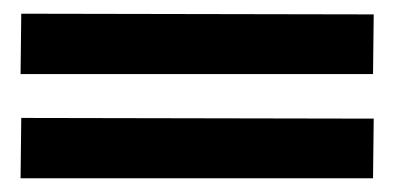

<svg xmlns="http://www.w3.org/2000/svg" viewBox="-20 -435 575 280"><path d="M525 -414 524 -327H10L11 -415ZM525 -262 524 -175H10L11 -263Z"/></svg>

Font: Asul
Style: Bold
Weight: 700
Designer: Mariela Monsalve
Foundry: Mariela Monsalve
Version: Version 1.002